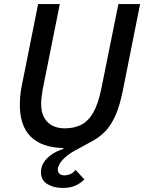

<svg xmlns="http://www.w3.org/2000/svg" viewBox="-20 -718 711 947"><path d="M168 -698H275L190 -274Q187 -256 185 -238.5Q183 -221 183 -206Q183 -148 214 -116.5Q245 -85 300 -85Q349 -85 384 -104.5Q419 -124 442 -166.5Q465 -209 479 -277L564 -698H671L587 -277Q571 -196 549 -147.5Q527 -99 500 -71Q473 -43 441.5 -25.5Q410 -8 375 11Q329 34 305.5 54.5Q282 75 273.5 91Q265 107 265 117Q265 132 274 139.5Q283 147 299 147Q312 147 326.5 141Q341 135 353 120L396 167Q380 184 354 196.5Q328 209 288 209Q245 209 213.5 190Q182 171 182 131Q182 107 194.5 85.5Q207 64 232 46Q257 28 293 16L292 12Q291 12 290.5 12Q290 12 289 12Q220 10 172.5 -14.5Q125 -39 101.5 -86Q78 -133 78 -200Q78 -221 80 -245.5Q82 -270 88 -298Z"/></svg>

Font: IBM Plex Sans Medium
Style: Italic
Weight: 500
Italic angle: -11.31°
Designer: Mike Abbink, Paul van der Laan, Pieter van Rosmalen
Foundry: Bold Monday
Version: Version 3.201